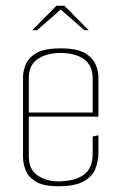

<svg xmlns="http://www.w3.org/2000/svg" viewBox="-20 -643 422 667"><path d="M182 4Q131 4 104.5 -12Q78 -28 69 -52Q60 -76 60 -98V-373Q60 -396 69.5 -419.5Q79 -443 107 -459Q135 -475 191 -475Q246 -475 274 -459Q302 -443 312 -419.5Q322 -396 322 -373V-248H302V-370Q302 -417 271 -438Q240 -459 191 -459Q143 -459 111.5 -438.5Q80 -418 80 -370V-101Q80 -54 110.5 -33.5Q141 -13 182 -13Q238 -13 270 -35Q302 -57 302 -110V-169L322 -173V-114Q322 -84 311.5 -57Q301 -30 271 -13Q241 4 182 4ZM66 -238V-252H322V-238ZM92 -538 176 -623H204L288 -538H273L191 -610L109 -538Z"/></svg>

Font: Smooch Sans Thin Thin
Style: Regular
Weight: 250
Version: Version 1.010